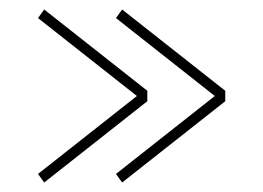

<svg xmlns="http://www.w3.org/2000/svg" viewBox="-20 -524 554 404"><path d="M60 -158 268 -322 60 -486 73 -504 290 -333V-311L73 -140ZM224 -158 432 -322 224 -486 237 -504 454 -333V-311L237 -140Z"/></svg>

Font: Prompt Thin
Style: Regular
Weight: 250
Designer: Katatrad Team
Foundry: CadsonDemak
Version: Version 1.001